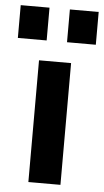

<svg xmlns="http://www.w3.org/2000/svg" viewBox="-54 -782 442 817"><g transform="rotate(5 167.5 -373.5)"><path d="M211 -607V-747H334V-607ZM1 -607V-747H124V-607ZM99 0V-520H236V0Z"/></g></svg>

Font: M PLUS 1p
Style: Bold
Weight: 700
Version: Version 1.062